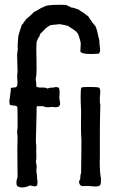

<svg xmlns="http://www.w3.org/2000/svg" viewBox="-20 -798 499 819"><path d="M378 -697 386 -688Q392 -678 396.5 -656.5Q401 -635 404 -626Q403 -618 405 -605.5Q407 -593 407 -584Q407 -575 401 -569Q338 -564 324 -576Q322 -579 323.5 -594.5Q325 -610 324 -617Q323 -621 319.5 -634Q316 -647 313 -653Q308 -663 289.5 -674.5Q271 -686 269 -688L236 -695Q230 -694 216 -693Q202 -692 196 -691Q188 -687 180.5 -681.5Q173 -676 165 -667Q157 -658 152 -654Q147 -638 144 -637Q142 -635 140 -628.5Q138 -622 136 -620Q134 -596 135.5 -547.5Q137 -499 135 -476Q133 -463 132 -461Q136 -442 135 -429Q140 -424 159 -424.5Q178 -425 182 -420Q196 -426 207 -424Q217 -429 231 -424Q236 -416 233 -379Q233 -378 235.5 -364Q238 -350 234 -349Q233 -349 233 -345Q224 -338 201 -342Q198 -342 191 -341Q184 -340 179 -341Q175 -340 170.5 -342.5Q166 -345 163 -345H138Q136 -343 136 -329.5Q136 -316 136 -314Q133 -200 133 -196Q133 -192 134 -183.5Q135 -175 135 -171Q134 -154 135 -134V-120Q135 -118 134 -114Q133 -110 133 -109Q136 -94 136 -93Q137 -88 136 -80.5Q135 -73 135 -70Q135 -66 137 -54.5Q139 -43 138 -37Q140 -31 140 -20Q140 -9 136 -5Q130 -3 127 -3Q124 -3 117.5 -5Q111 -7 108 -7Q73 9 53 -5Q46 -18 55 -43Q55 -63 54.5 -98.5Q54 -134 54 -162.5Q54 -191 55 -215Q55 -219 54 -225.5Q53 -232 53 -235Q53 -238 54 -245Q55 -252 55 -256Q55 -261 55 -299Q55 -337 53 -344Q49 -347 37.5 -348Q26 -349 23 -350Q18 -362 21 -374Q21 -377 24 -396.5Q27 -416 26 -423Q29 -424 38 -424.5Q47 -425 50 -427Q54 -433 54.5 -440.5Q55 -448 54 -458Q53 -468 53 -472Q53 -479 55 -495Q55 -505 54 -525Q53 -545 53 -559.5Q53 -574 56 -587Q54 -605 58 -643Q60 -653 65.5 -669Q71 -685 73 -692Q80 -697 81 -703Q82 -704 85.5 -707.5Q89 -711 89 -714Q118 -738 125 -747Q130 -748 152 -762Q157 -764 166 -768.5Q175 -773 179 -774Q205 -779 261 -777Q263 -776 271.5 -772.5Q280 -769 283 -766Q291 -766 301.5 -762Q312 -758 316 -757Q319 -754 327 -749Q335 -744 337 -743Q351 -731 356 -729Q359 -723 378 -697ZM406 -7Q401 -3 392.5 -2.5Q384 -2 371.5 -3.5Q359 -5 354 -5Q351 -5 344.5 -4.5Q338 -4 334.5 -4Q331 -4 327 -5.5Q323 -7 321 -10Q313 -24 322 -33Q322 -51 326 -60Q326 -81 327 -146Q328 -211 326 -229Q325 -242 325.5 -277.5Q326 -313 326 -325Q324 -359 324 -386Q324 -417 327 -424Q332 -427 354 -427H365Q395 -427 403 -424Q407 -419 407.5 -412.5Q408 -406 407 -396.5Q406 -387 406 -383V-360Q406 -358 407 -356L408 -353Q407 -330 406.5 -285Q406 -240 406 -227Q406 -216 406 -196Q406 -176 406 -159.5Q406 -143 406 -128Q404 -86 409 -44Q409 -43 410 -42Q411 -41 411 -40Q410 -33 410.5 -27Q411 -21 410 -15.5Q409 -10 406 -7Z"/></svg>

Font: FuturaRenner
Style: Regular
Weight: 400
Designer: Bastien Sozeau
Foundry: NBR — Bastien Sozeau
Version: Version 2.001;PS 002.001;hotconv 1.0.88;makeotf.lib2.5.64775